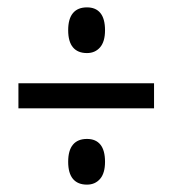

<svg xmlns="http://www.w3.org/2000/svg" viewBox="-20 -613 470 521"><path d="M30 -319V-387H398V-319ZM216 -112Q191 -112 178 -127.5Q165 -143 165 -174Q165 -205 178 -220.5Q191 -236 216 -236Q240 -236 252.5 -220.5Q265 -205 265 -174Q265 -143 251.5 -127.5Q238 -112 216 -112ZM216 -469Q191 -469 178 -484.5Q165 -500 165 -531Q165 -562 178 -577.5Q191 -593 216 -593Q240 -593 252.5 -577.5Q265 -562 265 -531Q265 -500 251.5 -484.5Q238 -469 216 -469Z"/></svg>

Font: Noto Sans ExtraCondensed
Style: Regular
Weight: 400
Width: 2
Designer: Monotype Design Team
Foundry: Monotype Imaging Inc.
Version: Version 2.013